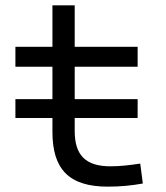

<svg xmlns="http://www.w3.org/2000/svg" viewBox="-20 -694 626 724"><path d="M38.1 -249H177.7V-196.8C177.7 -54.7 241.2 9.8 386.7 9.8C434.1 9.8 474.1 5.9 518.6 -2L508.8 -77.1C466.3 -70.8 431.6 -66.9 396.5 -66.9C302.7 -66.9 261.7 -108.9 261.7 -200.2V-249H499V-320.3H261.7V-442.4H499V-517.6H261.7V-673.8H177.7V-517.6H38.1V-442.4H177.7V-320.3H38.1Z"/></svg>

Font: Cascadia Mono PL SemiLight
Style: Regular
Weight: 350
Monospace: yes
Designer: Aaron Bell
Foundry: Saja Typeworks
Version: Version 2404.023